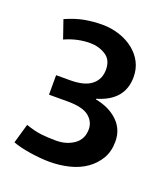

<svg xmlns="http://www.w3.org/2000/svg" viewBox="-88 -922 475 546"><g transform="rotate(20 149.5 -649.0)"><path d="M21 -835Q53 -849 79 -853.5Q105 -858 131 -858Q158 -858 182.5 -850Q207 -842 225.5 -827.5Q244 -813 254.5 -793Q265 -773 265 -748Q265 -677 186 -654V-652Q228 -644 253.5 -619.5Q279 -595 279 -558Q279 -528 266 -506Q253 -484 231.5 -469Q210 -454 181.5 -447Q153 -440 123 -440Q96 -440 63.5 -445Q31 -450 10 -458L27 -517Q53 -508 73 -505.5Q93 -503 119 -503Q151 -503 173.5 -519Q196 -535 196 -565Q196 -588 177 -603.5Q158 -619 113 -619H56V-678H98Q142 -678 163 -695Q184 -712 184 -741Q184 -771 163 -784Q142 -797 116 -797Q98 -797 79 -793Q60 -789 40 -780Z"/></g></svg>

Font: Mukta Malar Medium
Style: Regular
Weight: 500
Designer: Aadarsh Rajan, Girish Dalvi, Yashodeep Gholap
Foundry: Ek Type
Version: Version 2.538;PS 1.000;hotconv 16.6.51;makeotf.lib2.5.65220;